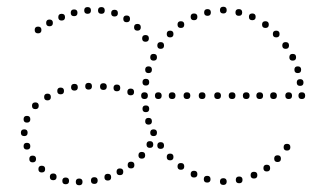

<svg xmlns="http://www.w3.org/2000/svg" viewBox="-20 -544 969 570"><path d="M643 -504Q633 -504 633 -514Q633 -524 643 -524Q653 -524 653 -514Q653 -504 643 -504ZM689 -497Q679 -497 679 -507Q679 -517 689 -517Q699 -517 699 -507Q699 -497 689 -497ZM729 -484Q719 -484 719 -494Q719 -504 729 -504Q739 -504 739 -494Q739 -484 729 -484ZM768 -461Q758 -461 758 -471Q758 -481 768 -481Q778 -481 778 -471Q778 -461 768 -461ZM800 -433Q790 -433 790 -443Q790 -453 800 -453Q810 -453 810 -443Q810 -433 800 -433ZM849 -364Q839 -364 839 -374Q839 -384 849 -384Q859 -384 859 -374Q859 -364 849 -364ZM864 -327Q854 -327 854 -337Q854 -347 864 -347Q874 -347 874 -337Q874 -327 864 -327ZM876 -250Q866 -250 866 -260Q866 -270 876 -270Q886 -270 886 -260Q886 -250 876 -250ZM828 -399Q818 -399 818 -409Q818 -419 828 -419Q838 -419 838 -409Q838 -399 828 -399ZM871 -289Q861 -289 861 -299Q861 -309 871 -309Q881 -309 881 -299Q881 -289 871 -289ZM596 -497Q586 -497 586 -507Q586 -517 596 -517Q606 -517 606 -507Q606 -497 596 -497ZM556 -484Q546 -484 546 -494Q546 -504 556 -504Q566 -504 566 -494Q566 -484 556 -484ZM517 -461Q507 -461 507 -471Q507 -481 517 -481Q527 -481 527 -471Q527 -461 517 -461ZM485 -433Q475 -433 475 -443Q475 -453 485 -453Q495 -453 495 -443Q495 -433 485 -433ZM436 -364Q426 -364 426 -374Q426 -384 436 -384Q446 -384 446 -374Q446 -364 436 -364ZM421 -327Q411 -327 411 -337Q411 -347 421 -347Q431 -347 431 -337Q431 -327 421 -327ZM409 -250Q399 -250 399 -260Q399 -270 409 -270Q419 -270 419 -260Q419 -250 409 -250ZM457 -399Q447 -399 447 -409Q447 -419 457 -419Q467 -419 467 -409Q467 -399 457 -399ZM413 -290Q403 -290 403 -300Q403 -310 413 -310Q423 -310 423 -300Q423 -290 413 -290ZM643 -15Q653 -15 653 -5Q653 5 643 5Q633 5 633 -5Q633 -15 643 -15ZM690 -20Q700 -20 700 -10Q700 0 690 0Q680 0 680 -10Q680 -20 690 -20ZM734 -34Q744 -34 744 -24Q744 -14 734 -14Q724 -14 724 -24Q724 -34 734 -34ZM772 -55Q782 -55 782 -45Q782 -35 772 -35Q762 -35 762 -45Q762 -55 772 -55ZM804 -83Q814 -83 814 -73Q814 -63 804 -63Q794 -63 794 -73Q794 -83 804 -83ZM832 -117Q842 -117 842 -107Q842 -97 832 -97Q822 -97 822 -107Q822 -117 832 -117ZM595 -22Q605 -22 605 -12Q605 -2 595 -2Q585 -2 585 -12Q585 -22 595 -22ZM556 -37Q566 -37 566 -27Q566 -17 556 -17Q546 -17 546 -27Q546 -37 556 -37ZM517 -60Q527 -60 527 -50Q527 -40 517 -40Q507 -40 507 -50Q507 -60 517 -60ZM485 -88Q495 -88 495 -78Q495 -68 485 -68Q475 -68 475 -78Q475 -88 485 -88ZM421 -194Q431 -194 431 -184Q431 -174 421 -174Q411 -174 411 -184Q411 -194 421 -194ZM457 -122Q467 -122 467 -112Q467 -102 457 -102Q447 -102 447 -112Q447 -122 457 -122ZM413 -231Q423 -231 423 -221Q423 -211 413 -211Q403 -211 403 -221Q403 -231 413 -231ZM837 -250Q827 -250 827 -260Q827 -270 837 -270Q847 -270 847 -260Q847 -250 837 -250ZM792 -250Q782 -250 782 -260Q782 -270 792 -270Q802 -270 802 -260Q802 -250 792 -250ZM751 -250Q741 -250 741 -260Q741 -270 751 -270Q761 -270 761 -260Q761 -250 751 -250ZM711 -250Q701 -250 701 -260Q701 -270 711 -270Q721 -270 721 -260Q721 -250 711 -250ZM669 -250Q659 -250 659 -260Q659 -270 669 -270Q679 -270 679 -260Q679 -250 669 -250ZM626 -250Q616 -250 616 -260Q616 -270 626 -270Q636 -270 636 -260Q636 -250 626 -250ZM580 -250Q570 -250 570 -260Q570 -270 580 -270Q590 -270 590 -260Q590 -250 580 -250ZM535 -250Q525 -250 525 -260Q525 -270 535 -270Q545 -270 545 -260Q545 -250 535 -250ZM491 -250Q481 -250 481 -260Q481 -270 491 -270Q501 -270 501 -260Q501 -250 491 -250ZM450 -250Q440 -250 440 -260Q440 -270 450 -270Q460 -270 460 -260Q460 -250 450 -250ZM200 -496Q190 -496 190 -506Q190 -516 200 -516Q210 -516 210 -506Q210 -496 200 -496ZM240 -503Q230 -503 230 -513Q230 -523 240 -523Q250 -523 250 -513Q250 -503 240 -503ZM281 -503Q271 -503 271 -513Q271 -523 281 -523Q291 -523 291 -513Q291 -503 281 -503ZM320 -495Q310 -495 310 -505Q310 -515 320 -515Q330 -515 330 -505Q330 -495 320 -495ZM127 -466Q117 -466 117 -476Q117 -486 127 -486Q137 -486 137 -476Q137 -466 127 -466ZM356 -478Q346 -478 346 -488Q346 -498 356 -498Q366 -498 366 -488Q366 -478 356 -478ZM388 -453Q378 -453 378 -463Q378 -473 388 -473Q398 -473 398 -463Q398 -453 388 -453ZM412 -420Q402 -420 402 -430Q402 -440 412 -440Q422 -440 422 -430Q422 -420 412 -420ZM160 -264Q150 -264 150 -274Q150 -284 160 -284Q170 -284 170 -274Q170 -264 160 -264ZM201 -275Q191 -275 191 -285Q191 -295 201 -295Q211 -295 211 -285Q211 -275 201 -275ZM368 -261Q358 -261 358 -271Q358 -281 368 -281Q378 -281 378 -271Q378 -261 368 -261ZM85 -220Q75 -220 75 -230Q75 -240 85 -240Q95 -240 95 -230Q95 -220 85 -220ZM60 -180Q50 -180 50 -190Q50 -200 60 -200Q70 -200 70 -190Q70 -180 60 -180ZM436 -140Q426 -140 426 -150Q426 -160 436 -160Q446 -160 446 -150Q446 -140 436 -140ZM60 -100Q50 -100 50 -110Q50 -120 60 -120Q70 -120 70 -110Q70 -100 60 -100ZM425 -105Q415 -105 415 -115Q415 -125 425 -125Q435 -125 435 -115Q435 -105 425 -105ZM77 -62Q67 -62 67 -72Q67 -82 77 -82Q87 -82 87 -72Q87 -62 77 -62ZM401 -73Q391 -73 391 -83Q391 -93 401 -93Q411 -93 411 -83Q411 -73 401 -73ZM104 -32Q94 -32 94 -42Q94 -52 104 -52Q114 -52 114 -42Q114 -32 104 -32ZM336 -24Q326 -24 326 -34Q326 -44 336 -44Q346 -44 346 -34Q346 -24 336 -24ZM369 -44Q359 -44 359 -54Q359 -64 369 -64Q379 -64 379 -54Q379 -44 369 -44ZM163 -483Q153 -483 153 -493Q153 -503 163 -503Q173 -503 173 -493Q173 -483 163 -483ZM93 -445Q83 -445 83 -455Q83 -465 93 -465Q103 -465 103 -455Q103 -445 93 -445ZM52 -140Q42 -140 42 -150Q42 -160 52 -160Q62 -160 62 -150Q62 -140 52 -140ZM327 -273Q317 -273 317 -283Q317 -293 327 -293Q337 -293 337 -283Q337 -273 327 -273ZM287 -277Q277 -277 277 -287Q277 -297 287 -297Q297 -297 297 -287Q297 -277 287 -277ZM243 -278Q233 -278 233 -288Q233 -298 243 -298Q253 -298 253 -288Q253 -278 243 -278ZM121 -246Q111 -246 111 -256Q111 -266 121 -266Q131 -266 131 -256Q131 -246 121 -246ZM138 -9Q128 -9 128 -19Q128 -29 138 -29Q148 -29 148 -19Q148 -9 138 -9ZM175 3Q165 3 165 -7Q165 -17 175 -17Q185 -17 185 -7Q185 3 175 3ZM215 6Q205 6 205 -4Q205 -14 215 -14Q225 -14 225 -4Q225 6 215 6ZM260 2Q250 2 250 -8Q250 -18 260 -18Q270 -18 270 -8Q270 2 260 2ZM300 -8Q290 -8 290 -18Q290 -28 300 -28Q310 -28 310 -18Q310 -8 300 -8Z"/></svg>

Font: Raleway Dots
Style: Regular
Weight: 400
Designer: Matt McInerney, Pablo Impallari, Rodrigo Fuenzalida, Brenda Gallo
Foundry: Matt McInerney, Pablo Impallari, Rodrigo Fuenzalida, Brenda Gallo
Version: Version 1.000